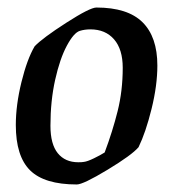

<svg xmlns="http://www.w3.org/2000/svg" viewBox="-20 -481 464 510"><path d="M22 -149Q22 -202 37 -263Q52 -324 72 -358Q93 -380 156 -420.5Q219 -461 236 -461Q319 -461 358.5 -422Q398 -383 398 -307Q398 -254 382.5 -191.5Q367 -129 348 -90Q330 -69 265.5 -30Q201 9 184 9Q98 9 60 -28.5Q22 -66 22 -149ZM203 -51Q212 -52 229.5 -60.5Q247 -69 258 -76Q279 -132 292.5 -186Q306 -240 306 -301Q306 -350 283 -376.5Q260 -403 220 -403Q205 -403 192 -399Q176 -394 157.5 -359.5Q139 -325 126.5 -269Q114 -213 114 -147Q114 -98 133.5 -74Q153 -50 188 -50Q198 -50 203 -51Z"/></svg>

Font: Grenze
Style: Italic
Weight: 400
Italic angle: -10°
Designer: Renata Polastri
Foundry: Omnibus-Type
Version: Version 1.002; ttfautohint (v1.8)